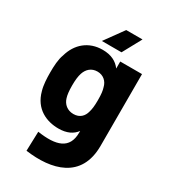

<svg xmlns="http://www.w3.org/2000/svg" viewBox="-212 -790 967 1092"><g transform="rotate(30 271.5 -244.0)"><path d="M232 -8C288 -8 324 -27 347 -58V-47C347 60 269 84 143 65L139 192C314 216 490 174 490 -43V-514H347V-468C322 -502 284 -522 228 -522C137 -522 72 -467 48 -381C35 -348 33 -302 33 -260C33 -224 35 -179 45 -146C72 -42 156 -8 232 -8ZM178 -259C178 -294 181 -321 188 -342C199 -375 224 -400 264 -400C303 -400 330 -375 338 -340C344 -321 347 -301 347 -260C347 -221 344 -200 338 -180C330 -148 307 -122 265 -122C224 -122 197 -147 187 -180C181 -198 178 -225 178 -259ZM198 -563H327L394 -686H287Z"/></g></svg>

Font: Vanilla Cream Black
Style: Regular
Weight: 900
Designer: Jeremy Tribby, Jinavaṁso
Foundry: Tribby Type
Version: Version 1.422;Glyphs 3.1.2 (3151)